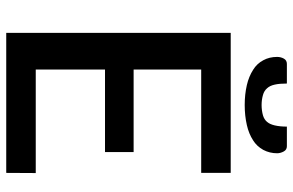

<svg xmlns="http://www.w3.org/2000/svg" viewBox="-182 -758 940 616"><g transform="rotate(90 288.0 -450.0)"><path d="M203.1 -94.7H535.2L534.7 0H85.4V-720.2H534.7V-625.5H203.1V-408.7H467.8V-316.9H203.1ZM316.9 -819.3Q334.5 -819.3 350.1 -823.7Q363.3 -827.6 371.1 -836.9Q378.4 -845.2 382.3 -861.3Q386.2 -878.4 386.2 -900.4H449.2Q460.4 -900.4 465.8 -890.6Q471.7 -879.9 471.7 -869.1Q471.7 -845.2 460.9 -824.7Q449.2 -803.7 430.2 -792Q409.2 -778.3 381.3 -772Q351.1 -765.1 316.9 -765.1Q282.7 -765.1 252.9 -772Q225.6 -778.3 204.1 -792Q184.1 -804.2 173.3 -824.7Q162.6 -844.2 162.6 -869.1Q162.6 -880.9 168 -890.6Q173.3 -900.4 185.1 -900.4H248Q248 -876.5 251.5 -861.3Q254.9 -845.7 263.2 -836.9Q271 -827.6 284.7 -823.7Q299.8 -819.3 316.9 -819.3Z"/></g></svg>

Font: Lato-SemiBold
Style: Regular
Weight: 500
Designer: Lukasz Dziedzic with Adam Twardoch and Botio Nikoltchev
Foundry: tyPoland Lukasz Dziedzic
Version: ""